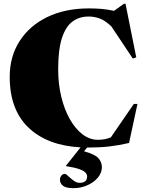

<svg xmlns="http://www.w3.org/2000/svg" viewBox="-20 -775 780 1028"><path d="M373 232.5Q333.5 232.5 317.2 219.5Q301 206.5 301 188Q301 176 308 166Q315 156 329 156Q333 156 345.5 168Q358 180 374.2 192Q390.5 204 405.5 204Q446.5 204 446.5 169.5Q446.5 160 438.5 150.2Q430.5 140.5 406.2 131.2Q382 122 333.5 114.5V112L411.5 14Q233.5 4.5 132.8 -91.5Q32 -187.5 32 -364Q32 -472.5 85 -555Q138 -637.5 233.2 -683.8Q328.5 -730 456 -730Q495 -730 525 -727.2Q555 -724.5 590.5 -717L644 -755H652L709.5 -468L691 -461.5L576 -634Q542 -666 513.5 -676.2Q485 -686.5 454 -686.5Q404.5 -686.5 368 -659.5Q331.5 -632.5 311.5 -570.8Q291.5 -509 291.5 -403.5Q291.5 -325.5 308 -257.2Q324.5 -189 353.8 -137.2Q383 -85.5 421.5 -56Q460 -26.5 504 -26.5Q542 -26.5 573.5 -39.5L696.5 -218.5H716L671 -9.5Q618 3 566.2 9Q514.5 15 451 15Q448.5 15 446.5 15L430 35Q490 51.5 507.8 73Q525.5 94.5 525.5 119.5Q525.5 150.5 503.8 176.2Q482 202 447.2 217.2Q412.5 232.5 373 232.5Z"/></svg>

Font: Newsreader Display ExtraBold
Style: Regular
Weight: 800
Designer: Hugues Gentile
Foundry: Production Type
Version: Version 1.001